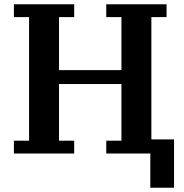

<svg xmlns="http://www.w3.org/2000/svg" viewBox="-20 -718 859 898"><path d="M683 0H477V-60H548V-325H256V-60H327V0H45V-60H116V-638H45V-698H327V-638H256V-390H548V-638H477V-698H759V-638H688V-66H794V160H683Z"/></svg>

Font: IBM Plex Serif SmBld
Style: Regular
Weight: 600
Designer: Mike Abbink, Paul van der Laan, Pieter van Rosmalen
Foundry: Bold Monday
Version: Version 3.001